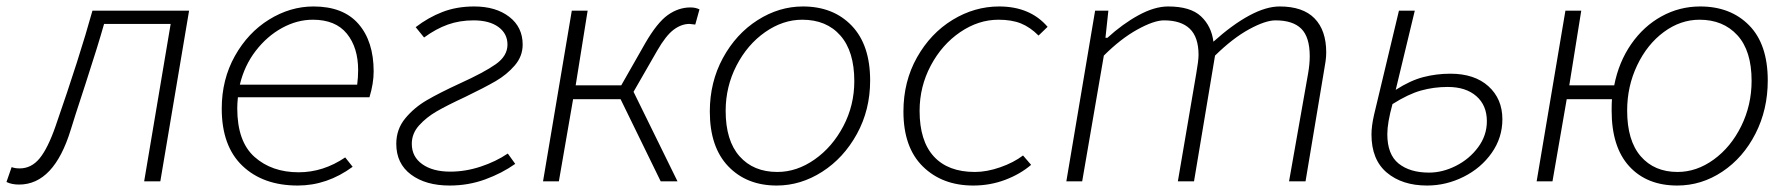

<svg xmlns="http://www.w3.org/2000/svg" viewBox="-52 -561 5543 594"><path d="M-32 2 -16 -44Q-6 -40 9 -40Q45 -40 70.5 -71Q96 -102 120 -171Q195 -387 234 -528H533L444 0H394L476 -487H270Q252 -423 213 -303Q174 -184 167 -160Q115 10 7 10Q-16 10 -32 2Z M634 -225Q634 -315 674.5 -387.5Q715 -460 780.5 -500.5Q846 -541 918 -541Q1010 -541 1057 -487Q1104 -433 1104 -340Q1104 -303 1091 -260H684Q682 -240 682 -226Q682 -123 735.5 -75.5Q789 -28 872 -28Q948 -28 1016 -74L1039 -45Q960 13 869 13Q762 13 698 -48Q634 -109 634 -225ZM1053 -299Q1056 -322 1056 -344Q1056 -414 1021 -457Q986 -500 916 -500Q867 -500 820.5 -474.5Q774 -449 739 -403.5Q704 -358 690 -299Z M1174 -116Q1174 -161 1201.5 -194.5Q1229 -228 1268.5 -251Q1308 -274 1371 -303Q1446 -337 1482 -362.5Q1518 -388 1518 -423Q1518 -457 1490 -477.5Q1462 -498 1413 -498Q1370 -498 1333.5 -485Q1297 -472 1260 -445L1234 -477Q1273 -507 1317 -524Q1361 -541 1415 -541Q1482 -541 1523.5 -509Q1565 -477 1565 -423Q1565 -387 1540.5 -358.5Q1516 -330 1481.5 -310Q1447 -290 1387 -261Q1331 -235 1299 -216.5Q1267 -198 1244.5 -173Q1222 -148 1222 -116Q1222 -76 1254.5 -53Q1287 -30 1341 -30Q1388 -30 1435 -45.5Q1482 -61 1519 -86L1542 -54Q1501 -25 1449 -6Q1397 13 1339 13Q1265 13 1219.5 -21Q1174 -55 1174 -116Z M1717 -528H1766L1729 -297H1870L1944 -427Q1981 -491 2014 -514.5Q2047 -538 2084 -538Q2100 -538 2112 -532L2099 -485Q2090 -486 2081 -487Q2056 -487 2032 -469Q2008 -451 1981 -404L1908 -277L2044 0H1992L1868 -254H1721L1677 0H1628Z M2144 -216Q2144 -307 2184.5 -381.5Q2225 -456 2291.5 -498.5Q2358 -541 2432 -541Q2526 -541 2583 -481.5Q2640 -422 2640 -312Q2640 -221 2599 -146.5Q2558 -72 2491.5 -29.5Q2425 13 2351 13Q2258 13 2201 -46.5Q2144 -106 2144 -216ZM2591 -310Q2591 -402 2548 -451Q2505 -500 2430 -500Q2370 -500 2315 -461.5Q2260 -423 2226.5 -358Q2193 -293 2193 -218Q2193 -126 2236 -77.5Q2279 -29 2353 -29Q2413 -29 2468 -67.5Q2523 -106 2557 -170.5Q2591 -235 2591 -310Z M2743 -216Q2743 -309 2785 -383.5Q2827 -458 2895 -499.5Q2963 -541 3039 -541Q3135 -541 3189 -478L3161 -451Q3135 -477 3106.5 -488.5Q3078 -500 3037 -500Q2975 -500 2918.5 -461.5Q2862 -423 2827.5 -358Q2793 -293 2793 -218Q2793 -125 2837 -77Q2881 -29 2964 -29Q3001 -29 3042.5 -43.5Q3084 -58 3113 -80L3138 -51Q3104 -22 3057.5 -4.5Q3011 13 2959 13Q2863 13 2803 -46Q2743 -105 2743 -216Z M3336 -528H3377L3368 -444H3374Q3421 -487 3470.5 -514Q3520 -541 3562 -541Q3631 -541 3663.5 -510.5Q3696 -480 3702 -432Q3761 -485 3813 -513Q3865 -541 3907 -541Q3979 -541 4015 -504Q4051 -467 4051 -399Q4051 -386 4049 -371.5Q4047 -357 4044 -341L3987 0H3936L3995 -334Q4000 -363 4000 -387Q4000 -446 3974 -472Q3948 -498 3894 -498Q3863 -498 3812.5 -470.5Q3762 -443 3707 -389L3642 0H3592L3649 -334Q3656 -374 3656 -391Q3656 -446 3629 -472Q3602 -498 3549 -498Q3518 -498 3466.5 -469.5Q3415 -441 3363 -389L3296 0H3247Z M4191 -145Q4191 -171 4199 -206L4276 -528H4325L4266 -283Q4311 -312 4351.5 -322.5Q4392 -333 4435 -333Q4510 -333 4553 -294Q4596 -255 4596 -192Q4596 -135 4563 -88Q4530 -41 4476 -14Q4422 13 4363 13Q4286 13 4238.5 -27Q4191 -67 4191 -145ZM4548 -186Q4548 -235 4515.5 -263.5Q4483 -292 4427 -292Q4384 -292 4344.5 -281Q4305 -270 4256 -239Q4240 -181 4240 -146Q4240 -83 4275 -55Q4310 -27 4369 -27Q4411 -27 4452.5 -48Q4494 -69 4521 -105.5Q4548 -142 4548 -186Z M4791 -528H4840L4803 -297H4942Q4956 -369 4994.5 -424.5Q5033 -480 5088.5 -510.5Q5144 -541 5208 -541Q5302 -541 5359.5 -482.5Q5417 -424 5417 -312Q5417 -222 5379 -147.5Q5341 -73 5276.5 -30Q5212 13 5137 13Q5043 13 4988.5 -46.5Q4934 -106 4934 -219Q4934 -242 4935 -254H4795L4751 0H4702ZM5367 -311Q5367 -404 5323 -452Q5279 -500 5206 -500Q5147 -500 5095.5 -462Q5044 -424 5013 -359Q4982 -294 4982 -219Q4982 -126 5024 -77.5Q5066 -29 5138 -29Q5197 -29 5250 -67.5Q5303 -106 5335 -171Q5367 -236 5367 -311Z"/></svg>

Font: Nebula Sans Light
Style: Regular
Weight: 300
Italic angle: -9°
Designer: Paul D. Hunt for Adobe (as Source Sans)
Foundry: Nebula Entertainment & Broadcasting LLC
Version: Version 1.010